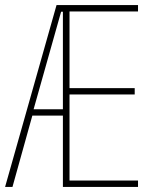

<svg xmlns="http://www.w3.org/2000/svg" viewBox="-20 -734 610 754"><path d="M522 0H227V-280H107L29 0H0L202 -714H522V-689H253V-388H509V-363H253V-25H522ZM112 -305H227V-688H220Z"/></svg>

Font: Noto Sans Gujarati UI ExtraCondensed Thin
Style: Regular
Weight: 100
Width: 2
Designer: Jelle Bosma - Monotype Design Team, Universal Thirst
Foundry: Monotype Imaging Inc.
Version: Version 2.106; ttfautohint (v1.8.4.7-5d5b)